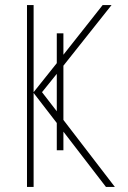

<svg xmlns="http://www.w3.org/2000/svg" viewBox="-20 -734 501 754"><path d="M145 -372 203 -444V-297ZM112 -369 203 -251V-144H229V-217L396 0H431L229 -263V-476L418 -714H383L229 -519V-603H203V-486L112 -372V-714H86V0H112Z"/></svg>

Font: Noto Sans Display SemiCondensed Thin
Style: Regular
Weight: 250
Width: 4
Designer: Monotype Design team
Foundry: Monotype Imaging Inc.
Version: 1.000